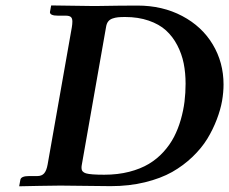

<svg xmlns="http://www.w3.org/2000/svg" viewBox="-20 -667 822 689"><path d="M273.4 -74.7Q272.5 -70.8 272.5 -64Q272.5 -49.8 288.6 -44.9Q304.7 -40 354 -40Q402.8 -40 443.6 -50.5Q484.4 -61 514.2 -78.9Q543.9 -96.7 566.9 -122.1Q589.8 -147.5 604.5 -175.8Q619.1 -204.1 628.7 -237.3Q638.2 -270.5 642.1 -302Q646 -333.5 646 -366.7Q646 -405.3 639.2 -439.5Q632.3 -473.6 616.2 -504.6Q600.1 -535.6 575.7 -557.9Q551.3 -580.1 513.7 -593Q476.1 -606 429.2 -606Q413.6 -606 403.6 -605Q393.6 -604 383.8 -600.6Q374 -597.2 368.4 -590.1Q362.8 -583 360.8 -571.3ZM53.2 -22.5Q56.2 -35.2 84.5 -35.2H113.8Q129.9 -35.2 138.4 -44.9Q147 -54.7 150.9 -76.7L237.8 -569.3Q239.7 -580.6 239.7 -589.8Q239.7 -601.6 234.1 -606.2Q228.5 -610.8 215.3 -610.8H187.5Q159.2 -610.8 159.2 -623.5L163.6 -647.5Q288.6 -645.5 307.6 -645.5Q311 -645.5 317.6 -645.5Q324.2 -645.5 331.1 -645.5Q414.1 -647 473.6 -647Q563 -647 633.8 -609.6Q704.6 -572.3 743.4 -507.6Q782.2 -442.9 782.2 -363.8Q782.2 -335.9 776.9 -304.9Q771.5 -273.9 757.8 -238Q744.1 -202.1 723.9 -168.9Q703.6 -135.7 670.9 -104.2Q638.2 -72.8 597.7 -49.8Q557.1 -26.9 500.2 -12.9Q443.4 1 377 1Q334.5 1 242.2 -0.5Q224.6 -1 196.8 -1Q175.8 -1 122.8 0Q69.8 1 48.8 1.5Z"/></svg>

Font: LL
Style: Bold Italic
Weight: 700
Italic angle: -11.5°
Designer: Philipp H. Poll
Foundry: Philipp H. Poll
Version: Version 2.7.x